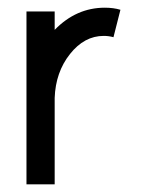

<svg xmlns="http://www.w3.org/2000/svg" viewBox="-20 -479 382 499"><path d="M122.1 0H48.8V-449.2H122.1V-401.4Q178.2 -459 252.4 -459Q274.9 -459 293 -453.6L274.9 -382.3Q262.7 -385.7 249.5 -385.7Q199.2 -385.7 161.9 -338.6Q124.5 -291.5 122.1 -224.6Z"/></svg>

Font: Catrinity
Style: Regular
Weight: 400
Designer: Alexander Lange
Foundry: High-Logic / Made with FontCreator
Version: Version 2.090;May 20, 2024;FontCreator 15.0.0.2974 64-bit